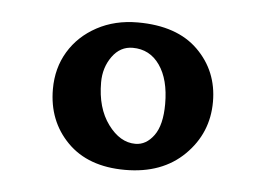

<svg xmlns="http://www.w3.org/2000/svg" viewBox="-32 -739 465 336"><g transform="rotate(5 200.5 -570.5)"><path d="M198 -700Q267 -700 304 -663.5Q341 -627 341 -573Q341 -518 302 -479.5Q263 -441 198 -441Q133 -441 96.5 -478Q60 -515 60 -571Q60 -608 77.5 -637Q95 -666 126.5 -683Q158 -700 198 -700ZM193 -655Q171 -655 157 -635.5Q143 -616 143 -590Q143 -545 164 -516.5Q185 -488 212 -488Q231 -488 244.5 -506.5Q258 -525 258 -562Q258 -605 240.5 -630Q223 -655 193 -655Z"/></g></svg>

Font: Vollkorn SemiBold
Style: Regular
Weight: 600
Designer: Friedrich Althausen
Foundry: Friedrich Althausen
Version: Version 5.000